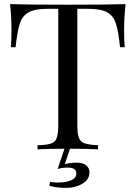

<svg xmlns="http://www.w3.org/2000/svg" viewBox="-20 -728 661 936"><path d="M36 -580Q36 -644 29 -708Q112 -705 311 -705Q510 -705 592 -708Q585 -642 585 -580Q585 -530 588 -498H565Q558 -573 545 -613Q533 -651 502.5 -668Q472 -685 411 -685H357V-116Q357 -56 375.5 -39Q394 -22 458 -20V0Q406 -3 311 -3Q211 -3 163 0V-20Q229 -21 246.5 -38.5Q264 -56 264 -116V-685H210Q148 -685 118 -667Q89 -650 77 -615Q65 -580 56 -498H33Q36 -530 36 -580ZM355 65Q383 65 399.5 77.5Q416 90 416 112Q416 148 381 168Q346 188 303 188Q253 188 220 177L224 159Q245 162 262 162Q301 162 326.5 151Q352 140 352 117Q352 89 310 89Q281 89 261 96L295 -5H322L296 72Q324 65 355 65Z"/></svg>

Font: Playfair Display
Style: Regular
Weight: 400
Designer: Claus Eggers S?rensen
Foundry: Claus Eggers S?rensen
Version: Version 1.003